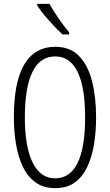

<svg xmlns="http://www.w3.org/2000/svg" viewBox="-20 -967 571 997"><path d="M479 -358Q479 -283 468 -216.5Q457 -150 432.5 -99Q408 -48 367.5 -19Q327 10 267 10Q206 10 164.5 -20Q123 -50 98.5 -101.5Q74 -153 63 -219.5Q52 -286 52 -359Q52 -542 106.5 -633Q161 -724 267 -724Q344 -724 390.5 -676Q437 -628 458 -545Q479 -462 479 -358ZM109 -358Q109 -205 149.5 -123Q190 -41 266 -41Q344 -41 383 -121Q422 -201 422 -358Q422 -513 383 -593.5Q344 -674 267 -674Q187 -674 148 -592.5Q109 -511 109 -358ZM237 -947Q258 -909 285.5 -869.5Q313 -830 339 -799V-788H305Q285 -806 260 -832.5Q235 -859 211.5 -887Q188 -915 173 -939V-947Z"/></svg>

Font: Noto Sans Tamil ExtraCondensed Light
Style: Regular
Weight: 300
Width: 2
Designer: Jelle Bosma - Monotype Design Team
Foundry: Monotype Imaging Inc.
Version: Version 2.004; ttfautohint (v1.8.4.7-5d5b)